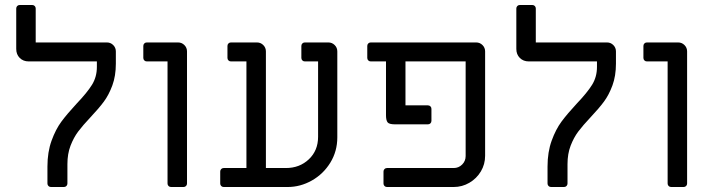

<svg xmlns="http://www.w3.org/2000/svg" viewBox="-20 -749 2857 769"><path d="M170 -14V-82Q170 -140 186.5 -185.5Q203 -231 226 -262Q249 -293 287 -334Q329 -378 348.5 -409.5Q368 -441 368 -481V-503H95Q73 -503 59 -517Q45 -531 45 -553V-715Q45 -721 49 -725Q53 -729 59 -729H109Q115 -729 119 -725Q123 -721 123 -715V-579H408Q423 -579 433.5 -568.5Q444 -558 444 -543V-494Q444 -445 430 -407Q416 -369 396 -342Q376 -315 343 -280Q311 -246 293 -222Q275 -198 262.5 -165.5Q250 -133 250 -92V-14Q250 -8 246 -4Q242 0 236 0H184Q178 0 174 -4Q170 -8 170 -14Z M651 -14V-503H568Q562 -503 558 -507Q554 -511 554 -517V-565Q554 -571 558 -575Q562 -579 568 -579H693Q708 -579 718.5 -568.5Q729 -558 729 -543V-14Q729 -8 725 -4Q721 0 715 0H665Q659 0 655 -4Q651 -8 651 -14Z M862 -14V-62Q862 -68 866 -72Q870 -76 876 -76H967V-503H905Q899 -503 895 -507Q891 -511 891 -517V-565Q891 -571 895 -575Q899 -579 905 -579H1009Q1024 -579 1034.5 -568.5Q1045 -558 1045 -543V-76H1125Q1180 -76 1217 -111Q1254 -146 1254 -201V-503H1201Q1195 -503 1191 -507Q1187 -511 1187 -517V-565Q1187 -571 1191 -575Q1195 -579 1201 -579H1295Q1310 -579 1320.5 -568.5Q1331 -558 1331 -543V-199Q1331 -143 1303 -97.5Q1275 -52 1229 -26Q1183 0 1132 0H876Q870 0 866 -4Q862 -8 862 -14Z M1516 -14V-62Q1516 -68 1520 -72Q1524 -76 1530 -76H1797Q1817 -76 1831 -90Q1845 -104 1845 -124V-503H1604V-327H1694Q1700 -327 1704 -323Q1708 -319 1708 -313V-265Q1708 -259 1704 -255Q1700 -251 1694 -251H1562Q1538 -251 1532 -259.5Q1526 -268 1526 -287V-503H1465Q1459 -503 1455 -507Q1451 -511 1451 -517V-565Q1451 -571 1455 -575Q1459 -579 1465 -579H1887Q1902 -579 1912.5 -568.5Q1923 -558 1923 -543V-125Q1923 -91 1906 -62.5Q1889 -34 1860 -17Q1831 0 1797 0H1530Q1524 0 1520 -4Q1516 -8 1516 -14Z M2173 -14V-82Q2173 -140 2189.5 -185.5Q2206 -231 2229 -262Q2252 -293 2290 -334Q2332 -378 2351.5 -409.5Q2371 -441 2371 -481V-503H2098Q2076 -503 2062 -517Q2048 -531 2048 -553V-715Q2048 -721 2052 -725Q2056 -729 2062 -729H2112Q2118 -729 2122 -725Q2126 -721 2126 -715V-579H2411Q2426 -579 2436.5 -568.5Q2447 -558 2447 -543V-494Q2447 -445 2433 -407Q2419 -369 2399 -342Q2379 -315 2346 -280Q2314 -246 2296 -222Q2278 -198 2265.5 -165.5Q2253 -133 2253 -92V-14Q2253 -8 2249 -4Q2245 0 2239 0H2187Q2181 0 2177 -4Q2173 -8 2173 -14Z M2654 -14V-503H2571Q2565 -503 2561 -507Q2557 -511 2557 -517V-565Q2557 -571 2561 -575Q2565 -579 2571 -579H2696Q2711 -579 2721.5 -568.5Q2732 -558 2732 -543V-14Q2732 -8 2728 -4Q2724 0 2718 0H2668Q2662 0 2658 -4Q2654 -8 2654 -14Z"/></svg>

Font: Miriam Libre
Style: Regular
Weight: 400
Designer: Michal Sahar
Foundry: Hagilda
Version: Version 1.001